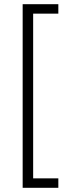

<svg xmlns="http://www.w3.org/2000/svg" viewBox="-20 -765 321 915"><path d="M88 -745H258V-700H138V85H258V130H88Z"/></svg>

Font: Eudoxus Sans ExtraLight
Style: Regular
Weight: 200
Designer: Stijn de Vries
Foundry: tokotype
Version: Version 2.005